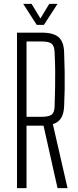

<svg xmlns="http://www.w3.org/2000/svg" viewBox="-20 -968 402 988"><path d="M67.5 0V-800H195Q255 -800 281.8 -776.5Q308.5 -753 310 -698.5Q312 -643 312.8 -596.5Q313.5 -550 312.8 -507.8Q312 -465.5 310 -422Q308.5 -383.5 294.8 -361Q281 -338.5 252 -329L327.5 0H276L204 -321.5H116.5V0ZM116.5 -367H194.5Q232 -367 246.2 -378.5Q260.5 -390 261 -421Q262.5 -475.5 263.5 -518Q264.5 -560.5 264 -602.8Q263.5 -645 261 -699.5Q259.5 -731.5 245.8 -743Q232 -754.5 195 -754.5H116.5ZM169 -840 99.5 -948H142.5L188 -873L233.5 -948H276L206 -840Z"/></svg>

Font: Big Shoulders Text ExtraLight
Style: Regular
Weight: 250
Version: Version 2.002